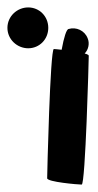

<svg xmlns="http://www.w3.org/2000/svg" viewBox="-37 -743 264 517"><path d="M-17 -668C-17 -637 9 -613 39 -613C69 -613 93 -637 93 -668C93 -699 69 -723 39 -723C9 -723 -17 -699 -17 -668ZM90 -263C90 -253 173 -246 183 -246C193 -246 202 -583 202 -593C202 -595 198 -597 191 -599C201 -609 205 -626 199 -640C191 -661 168 -671 148 -665C142 -665 135 -642 129 -609C119 -610 111 -611 108 -611C98 -611 90 -273 90 -263Z"/></svg>

Font: Ampere
Style: SCSuCnd
Weight: 400
Version: Version 1